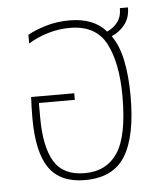

<svg xmlns="http://www.w3.org/2000/svg" viewBox="-45 -591 526 639"><g transform="rotate(-5 218.0 -271.0)"><path d="M214 9Q132 9 94.5 -44Q57 -97 57 -212Q57 -227 57.5 -248Q58 -269 59 -282H203V-260H83V-212Q83 -114 113 -64Q143 -14 215 -14Q288 -14 325 -70Q362 -126 362 -257Q362 -369 328 -434.5Q294 -500 207 -500Q169 -500 133 -489Q97 -478 68 -460V-489Q90 -502 127.5 -513.5Q165 -525 208 -525Q289 -525 330 -477Q351 -486 365 -504Q379 -522 379 -551H406Q406 -517 388.5 -494.5Q371 -472 344 -460Q368 -426 378.5 -374Q389 -322 389 -255Q389 -122 348.5 -56.5Q308 9 214 9Z"/></g></svg>

Font: Noto Sans Thai UI Cond Thin
Style: Regular
Weight: 100
Width: 3
Designer: Monotype Design Team
Foundry: Monotype Imaging Inc.
Version: Version 2.000